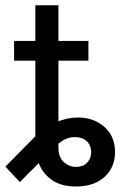

<svg xmlns="http://www.w3.org/2000/svg" viewBox="-44 -689 467 719"><path d="M241.2 9.3Q186 9.3 152.3 -13.7Q118.7 -36.6 103.5 -72.3Q88.4 -107.9 88.4 -145V-313H174.8V-136.2Q174.8 -100.6 194.8 -82.3Q214.8 -64 241.2 -64Q266.6 -64 282 -79.6Q297.4 -95.2 297.4 -119.6Q297.4 -140.6 285.2 -155.8Q272.9 -170.9 250.5 -174.3Q233.9 -177.2 218.8 -173.8Q203.6 -170.4 190.4 -162.4Q177.2 -154.3 165 -142.1L30.3 -7.3L-23.9 -64.9L88.9 -179.2Q123 -213.4 165.5 -231.2Q208 -249 247.6 -249Q307.6 -249 347.2 -213.6Q386.7 -178.2 386.7 -119.6Q386.7 -62 347.4 -26.4Q308.1 9.3 241.2 9.3ZM88.4 -194.8V-669.4H174.8V-194.8ZM8.8 -461.9V-535.6H287.1V-461.9Z"/></svg>

Font: Inter 20pt
Style: Regular
Weight: 400
Version: Version 4.001;git-66647c0bb